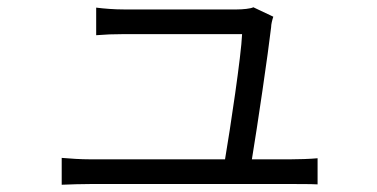

<svg xmlns="http://www.w3.org/2000/svg" viewBox="-20 -522 1040 529"><path d="M150 -87V-13C178 -14 201 -15 230 -15C280 -15 725 -15 782 -15C803 -15 837 -15 855 -14V-86C835 -84 801 -83 779 -83H674C689 -173 719 -377 727 -447C727 -455 730 -467 733 -476L678 -502C671 -498 648 -496 633 -496C576 -496 357 -496 321 -496C296 -496 268 -498 245 -501V-425C269 -427 293 -428 322 -428C349 -428 583 -428 647 -428C645 -371 614 -165 600 -83H230C201 -83 174 -85 150 -87Z"/></svg>

Font: Noto Sans JP DemiLight
Style: Regular
Weight: 350
Designer: Ryoko NISHIZUKA 西塚涼子 (kana, bopomofo & ideographs); Paul D. Hunt (Latin, Greek & Cyrillic); Sandoll Communications 산돌커뮤니
Foundry: Adobe
Version: Version 2.004;hotconv 1.0.118;makeotfexe 2.5.65603